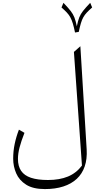

<svg xmlns="http://www.w3.org/2000/svg" viewBox="-20 -1058 704 1352"><path d="M534.7 -833.5Q542.5 -870.6 549.8 -895Q557.1 -919.4 566.9 -936.8Q576.7 -954.1 591.6 -970Q606.4 -985.8 628.9 -1005.4L615.2 -1038.1Q582.5 -1003.4 564.9 -981.2Q547.4 -959 538.1 -935.3Q528.8 -911.6 521 -872.6Q513.2 -911.6 503.9 -935.3Q494.6 -959 477.3 -981.2Q460 -1003.4 426.8 -1038.1L413.1 -1005.4Q435.5 -985.8 450.4 -970Q465.3 -954.1 475.1 -936.3Q484.9 -918.5 492.7 -893.1Q500.5 -867.7 508.3 -829.1ZM545.9 -732.4 500.5 -692.4 557.1 107.9Q517.6 160.6 458.5 185.1Q399.4 209.5 317.9 209.5Q244.6 209.5 198 193.8Q151.4 178.2 128.9 145.3Q106.4 112.3 106.4 61.5Q106.4 23.9 117.7 -19.5Q128.9 -63 152.3 -122.6L113.3 -145Q94.2 -95.7 83.5 -44.9Q72.8 5.9 72.8 59.6Q72.8 113.3 94 162.4Q115.2 211.4 164.1 242.4Q212.9 273.4 295.9 273.4Q369.1 273.4 425.8 255.1Q482.4 236.8 520.5 201.4Q558.6 166 576.4 114Q594.2 62 590.3 -5.9Z"/></svg>

Font: Pinar FD VF
Style: Regular
Weight: 300
Designer: Amin Abedi
Version: Version 2.000